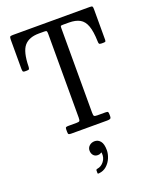

<svg xmlns="http://www.w3.org/2000/svg" viewBox="-187 -858 1044 1278"><g transform="rotate(-20 335.0 -219.0)"><path d="M182.5 -20.5V-37.5Q182.5 -49.5 187.2 -52.2Q192 -55 203.5 -55H260.5Q278.5 -55 283 -59.5Q287.5 -64 287.5 -82.5V-677.5Q287.5 -692 284.5 -696Q281.5 -700 268 -700H230Q159.5 -700 125.8 -660.5Q92 -621 90 -515.5Q89.5 -504 86.5 -499.5Q83.5 -495 71 -495H57Q44 -495 42 -502.2Q40 -509.5 40 -520.5V-723.5Q40 -741 43.5 -745.5Q47 -750 64 -750H609Q623.5 -750 626.8 -745.8Q630 -741.5 630 -726.5V-510.5Q630 -499.5 626 -497.2Q622 -495 611 -495H599Q585 -495 582.2 -500.8Q579.5 -506.5 579.5 -518.5Q577.5 -588 563.2 -627.5Q549 -667 519.5 -683.5Q490 -700 442.5 -700H399Q385.5 -700 384 -696Q382.5 -692 382.5 -678.5V-83.5Q382.5 -64.5 386.8 -59.8Q391 -55 409.5 -55H466.5Q481.5 -55 484.5 -50.5Q487.5 -46 487.5 -30.5V-21Q487.5 -6 479.8 -3Q472 0 458.5 0H205.5Q190.5 0 186.5 -3.2Q182.5 -6.5 182.5 -20.5ZM280 148Q280 128 295.2 114.2Q310.5 100.5 333.5 100.5Q357 100.5 373.2 120.2Q389.5 140 389.5 184Q389.5 210.5 377.8 239Q366 267.5 343.2 288Q320.5 308.5 287.5 311.5Q283 312 280.8 311.2Q278.5 310.5 278.5 305.5V288Q278.5 280.5 288.5 279Q316 275 335.5 250Q355 225 351.5 190.5Q351 185.5 348.8 186.5Q346.5 187.5 343 190Q336 195 322.5 195Q302.5 195 291.2 181.5Q280 168 280 148Z"/></g></svg>

Font: Besley* Narrow
Style: Regular
Weight: 400
Width: 4
Designer: Owen Earl
Foundry: indestructible type*
Version: Version 3.000; ttfautohint (v1.8.3)